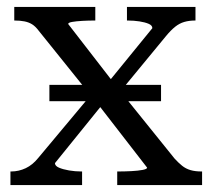

<svg xmlns="http://www.w3.org/2000/svg" viewBox="-20 -532 610 552"><path d="M122 -241V-288H443V-241ZM561 0H317V-39H319Q338 -39 357.5 -40Q377 -41 390 -43.5Q403 -46 403 -50L259 -236L255 -240L91 -444Q82 -456 72.5 -462Q63 -468 50.5 -470.5Q38 -473 22 -473H21V-512H254V-473H252Q234 -473 216.5 -472Q199 -471 187.5 -469Q176 -467 176 -463L313 -286L316 -282L482 -76Q493 -64 503.5 -55.5Q514 -47 527.5 -43Q541 -39 560 -39H561ZM10 0V-39H12Q34 -39 54 -48.5Q74 -58 90 -78L248 -267L282 -241L138 -63Q138 -55 149.5 -50Q161 -45 178.5 -42Q196 -39 214 -39H216V0ZM312 -252 286 -289 418 -451Q418 -459 407.5 -463.5Q397 -468 381 -470.5Q365 -473 347 -473H345V-512H542V-473H541Q524 -473 510 -469Q496 -465 483.5 -455Q471 -445 457 -428Z"/></svg>

Font: Roboto Serif 72pt
Style: Regular
Weight: 400
Designer: Greg Gazdowicz
Foundry: Commercial Type
Version: Version 1.008